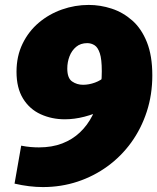

<svg xmlns="http://www.w3.org/2000/svg" viewBox="-20 -745 639 779"><path d="M406 -435 403 -301Q363 -282 322.5 -271.5Q282 -261 243 -261Q190 -261 145 -281.5Q100 -302 73.5 -345Q47 -388 47 -454Q47 -517 71.5 -567.5Q96 -618 137.5 -653Q179 -688 231.5 -706.5Q284 -725 340 -725Q387 -725 433 -710Q479 -695 516.5 -662Q554 -629 576 -574Q598 -519 598 -439Q598 -361 575.5 -292Q553 -223 512.5 -167Q472 -111 416.5 -70.5Q361 -30 294.5 -8Q228 14 154 14Q127 14 98 10.5Q69 7 39 0L66 -154Q86 -150 104 -148.5Q122 -147 138 -147Q191 -147 232.5 -163Q274 -179 304.5 -208Q335 -237 354.5 -275.5Q374 -314 383.5 -360Q393 -406 393 -456Q393 -505 385 -529Q377 -553 363.5 -561.5Q350 -570 334 -570Q307 -570 289 -555Q271 -540 262 -516.5Q253 -493 253 -467Q253 -428 272.5 -414.5Q292 -401 317 -401Q341 -401 365.5 -410Q390 -419 406 -435Z"/></svg>

Font: Bitter Thin Black
Style: Italic
Weight: 900
Italic angle: -9°
Version: Version 3.020